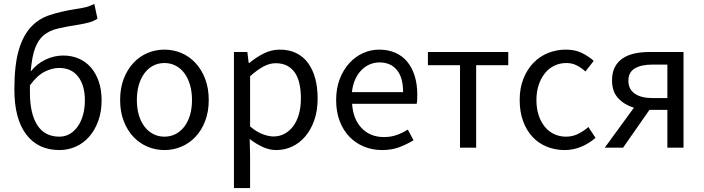

<svg xmlns="http://www.w3.org/2000/svg" viewBox="-20 -750 3573 975"><path d="M282 12Q173 12 113 -67.5Q53 -147 53 -295Q53 -418 74.5 -493Q96 -568 136 -611.5Q176 -655 232.5 -673.5Q289 -692 358 -703Q378 -706 392 -708.5Q406 -711 417.5 -714Q429 -717 438.5 -721Q448 -725 459 -730L475 -655Q455 -642 430.5 -635.5Q406 -629 375 -624Q316 -615 273.5 -605Q231 -595 202.5 -571.5Q174 -548 158 -505Q142 -462 136 -387Q168 -427 211.5 -447.5Q255 -468 301 -468Q344 -468 380 -452.5Q416 -437 441.5 -407.5Q467 -378 481.5 -336Q496 -294 496 -241Q496 -183 479 -136Q462 -89 433 -56Q404 -23 365 -5.5Q326 12 282 12ZM282 -56Q310 -56 333.5 -69.5Q357 -83 374.5 -107.5Q392 -132 401.5 -166Q411 -200 411 -241Q411 -316 377 -360.5Q343 -405 280 -405Q245 -405 207 -386Q169 -367 132 -317V-279Q132 -173 169.5 -114.5Q207 -56 282 -56Z M815 12Q770 12 729.5 -5Q689 -22 658 -54.5Q627 -87 608.5 -134.5Q590 -182 590 -242Q590 -303 608.5 -350.5Q627 -398 658 -431Q689 -464 729.5 -481Q770 -498 815 -498Q860 -498 900.5 -481Q941 -464 972 -431Q1003 -398 1021.5 -350.5Q1040 -303 1040 -242Q1040 -182 1021.5 -134.5Q1003 -87 972 -54.5Q941 -22 900.5 -5Q860 12 815 12ZM815 -56Q846 -56 872 -69.5Q898 -83 916.5 -107.5Q935 -132 945 -166Q955 -200 955 -242Q955 -284 945 -318.5Q935 -353 916.5 -378Q898 -403 872 -416.5Q846 -430 815 -430Q784 -430 758 -416.5Q732 -403 713.5 -378Q695 -353 685 -318.5Q675 -284 675 -242Q675 -200 685 -166Q695 -132 713.5 -107.5Q732 -83 758 -69.5Q784 -56 815 -56Z M1168 205V-486H1236L1243 -430H1246Q1279 -458 1318.5 -478Q1358 -498 1401 -498Q1448 -498 1484 -480.5Q1520 -463 1544 -430.5Q1568 -398 1580.5 -352.5Q1593 -307 1593 -250Q1593 -188 1576 -139.5Q1559 -91 1530 -57Q1501 -23 1463 -5.5Q1425 12 1383 12Q1349 12 1315.5 -3Q1282 -18 1248 -44L1250 41V205ZM1369 -57Q1399 -57 1424.5 -70.5Q1450 -84 1468.5 -108.5Q1487 -133 1497.5 -169Q1508 -205 1508 -250Q1508 -290 1501 -323Q1494 -356 1478.5 -379.5Q1463 -403 1438.5 -416Q1414 -429 1380 -429Q1349 -429 1317.5 -412Q1286 -395 1250 -363V-108Q1283 -80 1314 -68.5Q1345 -57 1369 -57Z M1920 12Q1871 12 1828.5 -5.5Q1786 -23 1754.5 -55.5Q1723 -88 1705 -135Q1687 -182 1687 -242Q1687 -302 1705.5 -349.5Q1724 -397 1754.5 -430Q1785 -463 1824 -480.5Q1863 -498 1905 -498Q1951 -498 1987.5 -482Q2024 -466 2048.5 -436Q2073 -406 2086 -364Q2099 -322 2099 -270Q2099 -257 2098.5 -244.5Q2098 -232 2096 -223H1768Q1773 -145 1816.5 -99.5Q1860 -54 1930 -54Q1965 -54 1994.5 -64.5Q2024 -75 2051 -92L2080 -38Q2048 -18 2009 -3Q1970 12 1920 12ZM1767 -282H2027Q2027 -356 1995.5 -394.5Q1964 -433 1907 -433Q1881 -433 1857.5 -423Q1834 -413 1815 -393.5Q1796 -374 1783.5 -346Q1771 -318 1767 -282Z M2316 0V-419H2153V-486H2561V-419H2398V0Z M2847 12Q2799 12 2757 -5Q2715 -22 2684.5 -54.5Q2654 -87 2636.5 -134.5Q2619 -182 2619 -242Q2619 -303 2638 -350.5Q2657 -398 2689 -431Q2721 -464 2763.5 -481Q2806 -498 2853 -498Q2901 -498 2935 -481Q2969 -464 2995 -441L2953 -387Q2932 -406 2908.5 -418Q2885 -430 2856 -430Q2823 -430 2795 -416.5Q2767 -403 2747 -378Q2727 -353 2715.5 -318.5Q2704 -284 2704 -242Q2704 -200 2715 -166Q2726 -132 2745.5 -107.5Q2765 -83 2793 -69.5Q2821 -56 2854 -56Q2888 -56 2916.5 -70.5Q2945 -85 2968 -105L3004 -50Q2971 -21 2931 -4.5Q2891 12 2847 12Z M3369 0V-192H3279H3278L3144 0H3051L3199 -203Q3152 -217 3120 -250.5Q3088 -284 3088 -342Q3088 -382 3102.5 -409.5Q3117 -437 3142.5 -454Q3168 -471 3203 -478.5Q3238 -486 3279 -486H3451V0ZM3293 -252H3369V-422H3293Q3236 -422 3203.5 -402.5Q3171 -383 3171 -340Q3171 -297 3203.5 -274.5Q3236 -252 3293 -252Z"/></svg>

Font: SourceSansPro
Style: Book
Weight: 400
Designer: Paul D. Hunt
Foundry: Adobe Systems Incorporated
Version: Version 2.021;PS 2.000;hotconv 1.0.86;makeotf.lib2.5.63406